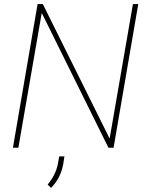

<svg xmlns="http://www.w3.org/2000/svg" viewBox="-20 -731 731 950"><path d="M542 0H516.6L186.5 -667L70.8 0H43.9L166 -710.9H191.9L522.5 -45.4L637.7 -710.9H664.1ZM293 80.6Q280.3 150.9 232.4 198.7L215.8 182.1Q255.4 134.3 266.1 81.5L272.9 43H298.8Z"/></svg>

Font: Roboto Thin
Style: Italic
Weight: 250
Italic angle: -12°
Designer: Google
Version: Version 2.134; 2016